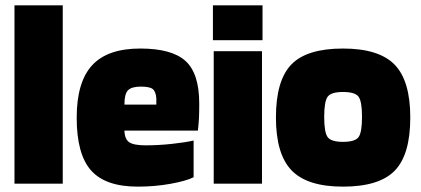

<svg xmlns="http://www.w3.org/2000/svg" viewBox="-20 -685 1569 716"><path d="M214 -665V0H34V-665Z M702 -161V-24Q674 -10 615.5 0.5Q557 11 494 11Q373 11 319.5 -49.5Q266 -110 266 -246Q266 -379 323.5 -441.5Q381 -504 503 -504Q621 -504 672 -457.5Q723 -411 723 -299Q723 -265 722 -244.5Q721 -224 718 -198H444Q445 -166 462 -154.5Q479 -143 523 -143Q571 -143 621.5 -148.5Q672 -154 702 -161ZM505 -362Q471 -362 457.5 -348.5Q444 -335 444 -295H563V-318Q561 -344 549.5 -353Q538 -362 505 -362Z M959 -535H774V-665H959ZM957 0H777V-494H957Z M1510 -247Q1510 -108 1452 -48.5Q1394 11 1259 11Q1126 11 1067.5 -49.5Q1009 -110 1009 -247Q1009 -385 1066.5 -444.5Q1124 -504 1259 -504Q1393 -504 1451.5 -444Q1510 -384 1510 -247ZM1189 -249Q1189 -191 1202 -173.5Q1215 -156 1259 -156Q1304 -156 1317 -173.5Q1330 -191 1330 -249Q1330 -307 1317 -324.5Q1304 -342 1259 -342Q1215 -342 1202 -324.5Q1189 -307 1189 -249Z"/></svg>

Font: Blinker ExtraBold
Style: Regular
Weight: 800
Designer: Juergen Huber
Foundry: supertype
Version: Version 1.017;hotconv 1.0.117;makeotfexe 2.5.65602